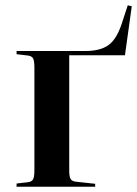

<svg xmlns="http://www.w3.org/2000/svg" viewBox="-20 -710 521 730"><path d="M43 0V-12.2L85 -17.1Q100.1 -18.6 105.5 -27.8Q110.8 -37.1 110.8 -63V-453.1Q110.8 -479 105.5 -488.3Q100.1 -497.6 85 -499L43 -503.9V-516.1H305.2Q360.8 -516.1 392.1 -538.3Q423.3 -560.5 442.9 -620.1L465.8 -689.9L481 -686L455.1 -500H243.2V-61Q243.2 -38.6 248.5 -29.5Q253.9 -20.5 270 -19L341.8 -11.2V0Z"/></svg>

Font: Display Semibold
Style: Regular
Weight: 600
Designer: Latin by Veronika Burian and Jose Scaglione. Greek by Irene Vlachou. Cyrillic by Vera Evstafieva.
Foundry: TypeTogether
Version: Version 3.002